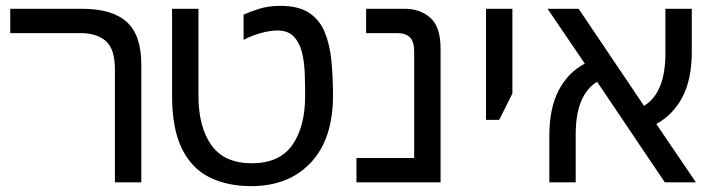

<svg xmlns="http://www.w3.org/2000/svg" viewBox="-20 -622 2444 655"><path d="M372 0V-385Q372 -455 341 -482Q310 -509 255 -509H15V-592H261Q363 -592 412.5 -547Q462 -502 462 -403V0Z M837 13Q755 13 694 -17.5Q633 -48 600 -116Q567 -184 567 -296V-592H657V-296Q657 -189 701 -127Q745 -65 839 -65Q933 -65 977 -127Q1021 -189 1021 -296Q1021 -335 1019.5 -374Q1018 -413 1009.5 -445.5Q1001 -478 981.5 -498Q962 -518 926 -518Q901 -518 869 -509Q837 -500 811 -486V-572Q830 -581 862.5 -591.5Q895 -602 936 -602Q998 -602 1034 -578.5Q1070 -555 1087.5 -513Q1105 -471 1110.5 -415.5Q1116 -360 1116 -296Q1116 -148 1040.5 -67.5Q965 13 837 13Z M1196 0V-83H1393V-445Q1393 -480 1378.5 -494.5Q1364 -509 1335 -509H1229V-592H1361Q1414 -592 1448.5 -561Q1483 -530 1483 -456V0Z M1638 -213V-592H1728V-303L1683 -213Z M1854 0V-158Q1854 -253 1886 -314Q1918 -375 1975 -405L1848 -592H1954L2177 -261Q2250 -305 2250 -440V-592H2340V-446Q2340 -351 2308 -290.5Q2276 -230 2219 -199L2354 0H2248L2017 -343Q1944 -298 1944 -164V0Z"/></svg>

Font: Noto Sans Living
Style: Regular
Weight: 400
Designer: Monotype Design Team
Foundry: Monotype Imaging Inc.
Version: Version 2.013; ttfautohint (v1.8.4.7-5d5b)